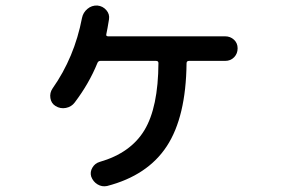

<svg xmlns="http://www.w3.org/2000/svg" viewBox="-20 -643 1040 694"><path d="M793.9 -511.7Q812.5 -511.7 825.7 -499.5Q838.9 -487.3 838.9 -468.3Q838.9 -449.2 826.2 -436Q813.5 -422.9 793.9 -422.9H663.1Q654.3 -422.9 654.3 -414.1Q652.3 -220.7 583 -114.7Q513.7 -8.8 367.2 29.3Q348.6 33.2 332.5 23.4Q316.4 13.7 309.6 -4.9Q304.7 -21.5 314 -37.1Q323.2 -52.7 339.8 -57.6Q452.1 -89.8 502 -172.4Q551.8 -254.9 552.7 -415Q552.7 -422.9 543.9 -422.9H342.8Q335 -422.9 332 -415Q301.8 -340.8 250 -272.5Q238.3 -256.8 218.3 -252.9Q198.2 -249 180.7 -259.8Q165 -269.5 162.1 -288.6Q159.2 -307.6 169.9 -323.2Q249 -435.5 276.4 -578.1Q280.3 -597.7 295.9 -610.8Q311.5 -624 332 -623Q351.6 -621.1 364.3 -606.4Q377 -591.8 374 -573.2Q368.2 -537.1 364.3 -519.5Q362.3 -511.7 371.1 -511.7Z"/></svg>

Font: Rounded Mgen+ 1m medium
Style: Regular
Weight: 500
Designer: [Source Han Sans]
Ryoko NISHIZUKA  (kana & ideographs); Paul D. Hunt (Latin, Greek & Cyrillic); Wenlong ZHANG  (bopomofo
Version: Version 1.059.20150602